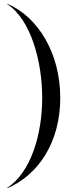

<svg xmlns="http://www.w3.org/2000/svg" viewBox="-20 -820 402 1010"><path d="M18 -798C142 -718 202 -497 202 -305C202 -113 142 88 18 168L19 170C182 100 297 -72 297 -305C297 -538 182 -730 19 -800Z"/></svg>

Font: Bodoni* 96pt
Style: Regular
Weight: 400
Version: Version 2.3